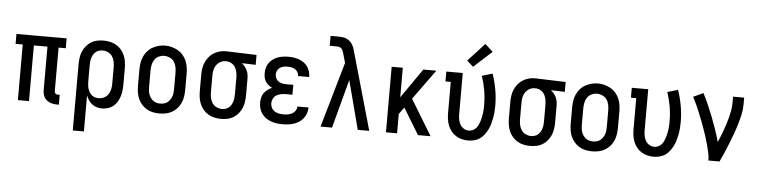

<svg xmlns="http://www.w3.org/2000/svg" viewBox="-53 -1060 6106 1547"><g transform="rotate(5 3000.0 -287.0)"><path d="M422 8Q399 8 377 2Q355 -4 337.5 -18.5Q320 -33 312.5 -55Q305 -77 305 -99V-450H195V0H105V-450H47V-530H453V-450H395V-99Q395 -94 396.5 -88.5Q398 -83 402 -79Q406 -75 411 -73.5Q416 -72 422 -72H437V8Z M567 205V-330Q567 -356 570.5 -382.5Q574 -409 584 -433Q594 -457 611 -478Q628 -499 650 -513Q672 -527 698 -532.5Q724 -538 751 -538Q778 -538 804.5 -532.5Q831 -527 854 -513.5Q877 -500 894.5 -479.5Q912 -459 922.5 -434.5Q933 -410 937 -383.5Q941 -357 941 -330V-200Q941 -176 938.5 -151.5Q936 -127 928.5 -103.5Q921 -80 908.5 -59Q896 -38 877.5 -22.5Q859 -7 835.5 0.5Q812 8 787 8Q765 8 744 2Q723 -4 706 -17Q689 -30 676.5 -48.5Q664 -67 657 -87V205ZM751 -72Q774 -72 795.5 -82.5Q817 -93 829.5 -112Q842 -131 846.5 -154Q851 -177 851 -200V-330Q851 -353 846.5 -376Q842 -399 829.5 -418Q817 -437 795.5 -447.5Q774 -458 751 -458Q736 -458 721.5 -453.5Q707 -449 695.5 -439.5Q684 -430 676.5 -417Q669 -404 664.5 -389.5Q660 -375 658.5 -360Q657 -345 657 -330V-200Q657 -185 658.5 -170Q660 -155 664.5 -140.5Q669 -126 676.5 -113Q684 -100 695.5 -90.5Q707 -81 721.5 -76.5Q736 -72 751 -72Z M1250 8Q1223 8 1196.5 2.5Q1170 -3 1147 -16.5Q1124 -30 1106 -50.5Q1088 -71 1077.5 -95.5Q1067 -120 1063 -146.5Q1059 -173 1059 -200V-330Q1059 -357 1063 -383.5Q1067 -410 1077.5 -434.5Q1088 -459 1106 -480Q1124 -501 1147.5 -514Q1171 -527 1197 -534Q1223 -541 1250 -541Q1277 -541 1303 -534Q1329 -527 1352.5 -514Q1376 -501 1394 -480Q1412 -459 1422.5 -434.5Q1433 -410 1437 -383.5Q1441 -357 1441 -330V-200Q1441 -173 1437 -146.5Q1433 -120 1422.5 -95.5Q1412 -71 1394 -50.5Q1376 -30 1353 -16.5Q1330 -3 1303.5 2.5Q1277 8 1250 8ZM1250 -72Q1265 -72 1280.5 -76Q1296 -80 1308 -89.5Q1320 -99 1329 -112Q1338 -125 1343 -139.5Q1348 -154 1349.5 -169.5Q1351 -185 1351 -200V-330Q1351 -353 1346.5 -376.5Q1342 -400 1329 -419Q1316 -438 1294 -448Q1272 -458 1249 -458Q1226 -458 1204.5 -447.5Q1183 -437 1170.5 -418Q1158 -399 1153.5 -376Q1149 -353 1149 -330V-200Q1149 -185 1150.5 -169.5Q1152 -154 1157 -139.5Q1162 -125 1171 -112Q1180 -99 1192 -89.5Q1204 -80 1219.5 -76Q1235 -72 1250 -72Z M1749 8Q1722 8 1695.5 2.5Q1669 -3 1646 -16.5Q1623 -30 1605.5 -50.5Q1588 -71 1577.5 -95.5Q1567 -120 1563 -146.5Q1559 -173 1559 -200V-330Q1559 -356 1562.5 -381.5Q1566 -407 1576 -430.5Q1586 -454 1602 -474.5Q1618 -495 1639.5 -509Q1661 -523 1685.5 -530.5Q1710 -538 1736 -538Q1740 -538 1743.5 -538Q1747 -538 1750 -538L1989 -530V-450L1877 -454Q1891 -443 1902 -429Q1913 -415 1920.5 -399Q1928 -383 1930.5 -365.5Q1933 -348 1933 -330V-200Q1933 -174 1929.5 -147.5Q1926 -121 1916 -97Q1906 -73 1889 -52Q1872 -31 1850 -17Q1828 -3 1802 2.5Q1776 8 1749 8ZM1749 -72Q1764 -72 1778.5 -76.5Q1793 -81 1804.5 -90.5Q1816 -100 1823.5 -113Q1831 -126 1835.5 -140.5Q1840 -155 1841.5 -170Q1843 -185 1843 -200V-330Q1843 -351 1839.5 -372.5Q1836 -394 1826 -413Q1816 -432 1797.5 -444Q1779 -456 1757 -458H1750Q1748 -458 1746 -458Q1744 -458 1743 -458Q1728 -458 1714 -452.5Q1700 -447 1688.5 -437.5Q1677 -428 1669 -415.5Q1661 -403 1656.5 -388.5Q1652 -374 1650.5 -359.5Q1649 -345 1649 -330V-200Q1649 -177 1653.5 -154Q1658 -131 1670.5 -112Q1683 -93 1704.5 -82.5Q1726 -72 1749 -72Z M2247 8Q2224 8 2200 5Q2176 2 2153.5 -6Q2131 -14 2111 -28Q2091 -42 2077.5 -61Q2064 -80 2057.5 -103.5Q2051 -127 2051 -151Q2051 -171 2056 -191.5Q2061 -212 2073 -228.5Q2085 -245 2101.5 -257Q2118 -269 2137 -277Q2121 -285 2107 -296Q2093 -307 2083.5 -322Q2074 -337 2070.5 -354.5Q2067 -372 2067 -390Q2067 -412 2072.5 -433.5Q2078 -455 2091 -473Q2104 -491 2122 -504Q2140 -517 2160.5 -524.5Q2181 -532 2203 -535Q2225 -538 2247 -538Q2269 -538 2290.5 -535Q2312 -532 2332.5 -524.5Q2353 -517 2371 -504.5Q2389 -492 2401.5 -474Q2414 -456 2420.5 -435Q2427 -414 2427 -392Q2427 -392 2427 -391.5Q2427 -391 2427 -390H2337Q2337 -390 2337 -390.5Q2337 -391 2337 -391Q2337 -407 2329 -421Q2321 -435 2307.5 -443.5Q2294 -452 2278.5 -455Q2263 -458 2247 -458Q2231 -458 2215 -455Q2199 -452 2185.5 -443Q2172 -434 2164.5 -419Q2157 -404 2157 -388Q2157 -371 2164.5 -355.5Q2172 -340 2186 -331Q2200 -322 2216.5 -319Q2233 -316 2250 -316H2305V-236H2250Q2231 -236 2211.5 -232Q2192 -228 2175.5 -218Q2159 -208 2150 -190Q2141 -172 2141 -153Q2141 -153 2141 -153Q2141 -153 2141 -153Q2141 -134 2150 -116.5Q2159 -99 2175 -89Q2191 -79 2210 -75.5Q2229 -72 2247 -72Q2266 -72 2283.5 -75Q2301 -78 2317 -87Q2333 -96 2343 -111.5Q2353 -127 2353 -145Q2353 -145 2353 -145Q2353 -145 2353 -145H2443Q2443 -145 2443 -145Q2443 -145 2443 -145Q2443 -121 2435.5 -98.5Q2428 -76 2414 -57.5Q2400 -39 2380.5 -26Q2361 -13 2339 -5.5Q2317 2 2294 5Q2271 8 2247 8Z M2553 0 2705 -528 2683 -605Q2680 -615 2676 -625Q2672 -635 2664.5 -642.5Q2657 -650 2646.5 -652.5Q2636 -655 2625 -655H2570V-735H2625Q2642 -735 2658.5 -734Q2675 -733 2691 -727.5Q2707 -722 2720.5 -711.5Q2734 -701 2743.5 -687.5Q2753 -674 2759 -658Q2765 -642 2769 -626L2947 0H2854L2751 -394L2646 0Z M3082 0V-530H3172V-291L3338 -530H3443L3268 -288L3293 -247L3443 0H3341L3212 -212L3172 -156V0Z M3746 8Q3720 8 3694.5 1.5Q3669 -5 3647 -19Q3625 -33 3609 -53.5Q3593 -74 3583.5 -98.5Q3574 -123 3570.5 -148.5Q3567 -174 3567 -200V-450H3524V-530H3657V-200Q3657 -178 3660.5 -156.5Q3664 -135 3674.5 -115.5Q3685 -96 3704 -84Q3723 -72 3745 -72Q3762 -72 3777.5 -79Q3793 -86 3804 -98.5Q3815 -111 3822 -126.5Q3829 -142 3834 -158Q3839 -174 3842 -190Q3845 -206 3847.5 -222.5Q3850 -239 3850.5 -256Q3851 -273 3851 -289Q3851 -348 3841 -406.5Q3831 -465 3812 -521L3897 -546Q3918 -484 3929.5 -419.5Q3941 -355 3941 -290Q3941 -265 3939 -240Q3937 -215 3932.5 -190.5Q3928 -166 3921 -141.5Q3914 -117 3903 -95Q3892 -73 3876.5 -52.5Q3861 -32 3840.5 -18Q3820 -4 3795.5 2Q3771 8 3746 8ZM3735 -587 3684 -633 3818 -779 3882 -721Z M4249 8Q4222 8 4195.5 2.5Q4169 -3 4146 -16.5Q4123 -30 4105.5 -50.5Q4088 -71 4077.5 -95.5Q4067 -120 4063 -146.5Q4059 -173 4059 -200V-330Q4059 -356 4062.5 -381.5Q4066 -407 4076 -430.5Q4086 -454 4102 -474.5Q4118 -495 4139.5 -509Q4161 -523 4185.5 -530.5Q4210 -538 4236 -538Q4240 -538 4243.5 -538Q4247 -538 4250 -538L4489 -530V-450L4377 -454Q4391 -443 4402 -429Q4413 -415 4420.5 -399Q4428 -383 4430.5 -365.5Q4433 -348 4433 -330V-200Q4433 -174 4429.5 -147.5Q4426 -121 4416 -97Q4406 -73 4389 -52Q4372 -31 4350 -17Q4328 -3 4302 2.5Q4276 8 4249 8ZM4249 -72Q4264 -72 4278.5 -76.5Q4293 -81 4304.5 -90.5Q4316 -100 4323.5 -113Q4331 -126 4335.5 -140.5Q4340 -155 4341.5 -170Q4343 -185 4343 -200V-330Q4343 -351 4339.5 -372.5Q4336 -394 4326 -413Q4316 -432 4297.5 -444Q4279 -456 4257 -458H4250Q4248 -458 4246 -458Q4244 -458 4243 -458Q4228 -458 4214 -452.5Q4200 -447 4188.5 -437.5Q4177 -428 4169 -415.5Q4161 -403 4156.5 -388.5Q4152 -374 4150.5 -359.5Q4149 -345 4149 -330V-200Q4149 -177 4153.5 -154Q4158 -131 4170.5 -112Q4183 -93 4204.5 -82.5Q4226 -72 4249 -72Z M4750 8Q4723 8 4696.5 2.5Q4670 -3 4647 -16.5Q4624 -30 4606 -50.5Q4588 -71 4577.5 -95.5Q4567 -120 4563 -146.5Q4559 -173 4559 -200V-330Q4559 -357 4563 -383.5Q4567 -410 4577.5 -434.5Q4588 -459 4606 -480Q4624 -501 4647.5 -514Q4671 -527 4697 -534Q4723 -541 4750 -541Q4777 -541 4803 -534Q4829 -527 4852.5 -514Q4876 -501 4894 -480Q4912 -459 4922.5 -434.5Q4933 -410 4937 -383.5Q4941 -357 4941 -330V-200Q4941 -173 4937 -146.5Q4933 -120 4922.5 -95.5Q4912 -71 4894 -50.5Q4876 -30 4853 -16.5Q4830 -3 4803.5 2.5Q4777 8 4750 8ZM4750 -72Q4765 -72 4780.5 -76Q4796 -80 4808 -89.5Q4820 -99 4829 -112Q4838 -125 4843 -139.5Q4848 -154 4849.5 -169.5Q4851 -185 4851 -200V-330Q4851 -353 4846.5 -376.5Q4842 -400 4829 -419Q4816 -438 4794 -448Q4772 -458 4749 -458Q4726 -458 4704.5 -447.5Q4683 -437 4670.5 -418Q4658 -399 4653.5 -376Q4649 -353 4649 -330V-200Q4649 -185 4650.5 -169.5Q4652 -154 4657 -139.5Q4662 -125 4671 -112Q4680 -99 4692 -89.5Q4704 -80 4719.5 -76Q4735 -72 4750 -72Z M5246 8Q5220 8 5194.5 1.5Q5169 -5 5147 -19Q5125 -33 5109 -53.5Q5093 -74 5083.5 -98.5Q5074 -123 5070.5 -148.5Q5067 -174 5067 -200V-450H5024V-530H5157V-200Q5157 -178 5160.5 -156.5Q5164 -135 5174.5 -115.5Q5185 -96 5204 -84Q5223 -72 5245 -72Q5262 -72 5277.5 -79Q5293 -86 5304 -98.5Q5315 -111 5322 -126.5Q5329 -142 5334 -158Q5339 -174 5342 -190Q5345 -206 5347.5 -222.5Q5350 -239 5350.5 -256Q5351 -273 5351 -289Q5351 -348 5341 -406.5Q5331 -465 5312 -521L5397 -546Q5418 -484 5429.5 -419.5Q5441 -355 5441 -290Q5441 -265 5439 -240Q5437 -215 5432.5 -190.5Q5428 -166 5421 -141.5Q5414 -117 5403 -95Q5392 -73 5376.5 -52.5Q5361 -32 5340.5 -18Q5320 -4 5295.5 2Q5271 8 5246 8Z M5690 0Q5690 -33 5682.5 -65.5Q5675 -98 5666.5 -130Q5658 -162 5647.5 -194Q5637 -226 5626 -257Q5615 -288 5603 -319Q5591 -350 5578.5 -380.5Q5566 -411 5552 -441.5Q5538 -472 5523 -501L5603 -538Q5627 -492 5647.5 -445Q5668 -398 5686.5 -350Q5705 -302 5722 -253Q5739 -204 5752 -155Q5763 -180 5773.5 -206.5Q5784 -233 5793.5 -259.5Q5803 -286 5811.5 -312.5Q5820 -339 5826.5 -366Q5833 -393 5838 -421Q5843 -449 5843 -477V-530H5933V-477Q5933 -435 5924 -394Q5915 -353 5903 -312.5Q5891 -272 5876.5 -232.5Q5862 -193 5846.5 -154Q5831 -115 5814.5 -76.5Q5798 -38 5780 0Z"/></g></svg>

Font: Iosevka Slab Medium
Style: Regular
Weight: 500
Monospace: yes
Designer: Belleve Invis
Foundry: Belleve Invis
Version: Version 11.1.1; ttfautohint (v1.8.3)